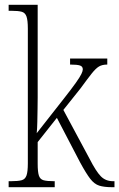

<svg xmlns="http://www.w3.org/2000/svg" viewBox="-20 -780 497 800"><path d="M16 0V-25H26Q55 -25 70 -29Q85 -33 90.5 -49Q96 -65 96 -99V-661Q96 -695 90.5 -711Q85 -727 70.5 -731Q56 -735 29 -735H16V-760H137V-374Q137 -354 136.5 -326.5Q136 -299 135.5 -272Q135 -245 133 -225L246 -369Q279 -411 296 -435Q313 -459 319 -471.5Q325 -484 325 -491Q325 -503 313.5 -507Q302 -511 272 -511V-536H427V-511Q406 -511 392.5 -503Q379 -495 362 -473.5Q345 -452 315 -411L244 -322L354 -117Q380 -66 400 -45.5Q420 -25 451 -25H457V0H447Q414 0 393.5 -6.5Q373 -13 356 -35Q339 -57 314 -103L217 -289L137 -188V-98Q137 -64 142 -48.5Q147 -33 161.5 -29Q176 -25 204 -25H208V0Z"/></svg>

Font: Noto Serif Tamil Condensed ExtraLight
Style: Italic
Weight: 200
Width: 3
Italic angle: -12°
Designer: Indian Type Foundry, Tom Grace, and the Monotype Design Team
Foundry: Monotype Imaging Inc.
Version: Version 2.003; ttfautohint (v1.8.4.7-5d5b)